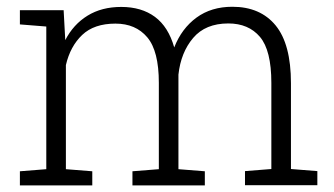

<svg xmlns="http://www.w3.org/2000/svg" viewBox="-20 -559 1006 579"><path d="M40 0V-42.5L119.6 -48.8V-479L40 -485.4V-528.3H171.9L176.8 -438Q201.2 -485.4 243.9 -511.7Q286.6 -538.1 345.7 -538.1Q406.7 -538.1 447.3 -508.1Q487.8 -478 505.4 -416Q527.8 -473.1 572.5 -505.9Q617.2 -538.6 680.7 -538.6Q765.1 -538.6 811.3 -482.2Q857.4 -425.8 857.4 -308.1V-49.3L937 -43V-0.5H718.8V-43L798.3 -49.3V-309.1Q798.3 -407.2 763.9 -447.8Q729.5 -488.3 668.5 -488.3Q599.6 -488.3 562.5 -444.6Q525.4 -400.9 518.1 -334V-48.8L597.7 -42.5V0H379.4V-42.5L459 -48.8V-309.1Q459 -405.3 424.1 -446.5Q389.2 -487.8 328.1 -487.8Q263.7 -487.8 227.8 -453.6Q191.9 -419.4 178.7 -362.8V-48.8L258.3 -42.5V0Z"/></svg>

Font: Roboto Slab LO Light
Style: Regular
Weight: 300
Designer: Google
Version: Version 2.000